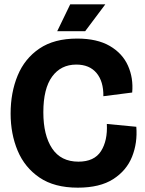

<svg xmlns="http://www.w3.org/2000/svg" viewBox="-20 -852 669 886"><path d="M339 14Q231 14 162.5 -32.5Q94 -79 61.5 -156.5Q29 -234 29 -328Q29 -425 61.5 -503.5Q94 -582 162 -628Q230 -674 336 -674Q428 -674 486.5 -640Q545 -606 570.5 -549Q596 -492 590 -425L457 -408Q458 -476 425.5 -515Q393 -554 332 -554Q261 -554 220.5 -498.5Q180 -443 180 -334Q180 -228 220.5 -167Q261 -106 342 -106Q415 -106 446 -154.5Q477 -203 473 -280L609 -267Q615 -193 589.5 -129Q564 -65 502.5 -25.5Q441 14 339 14ZM373 -708H244L304 -832H466Z"/></svg>

Font: Bricolage Grotesque 48pt Bricolage Grotesque 48pt Regular
Style: Bold
Weight: 700
Designer: Mathieu Triay
Foundry: Atelier Triay
Version: Version 1.000; ttfautohint (v1.8.4.7-5d5b);gftools[0.9.32]